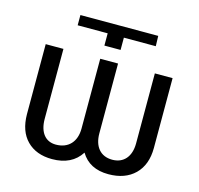

<svg xmlns="http://www.w3.org/2000/svg" viewBox="-105 -823 980 945"><g transform="rotate(15 385.5 -350.5)"><path d="M343.8 -658.7V-596.2H426.3V-658.7H588.9L587.4 -710.9H190.9V-658.7ZM619.1 -528.3V-170.4C618.7 -104 584 -63.5 525.9 -63.5C465.8 -63.5 431.6 -105.5 431.6 -172.4V-528.3H340.8V-172.4C340.8 -105.5 302.7 -63.5 238.8 -63.5C184.6 -63.5 153.8 -104 153.3 -170.4V-528.3H63V-170.9C63.5 -113.8 79.1 -69.3 110.4 -37.6C141.6 -5.9 184.6 10.3 238.8 10.3C305.7 10.3 355 -13.7 385.7 -62C414.6 -13.7 461.4 10.3 525.9 10.3C582.5 10.3 627.4 -5.9 660.2 -38.1C692.9 -70.3 709.5 -115.2 709.5 -172.4V-528.3Z"/></g></svg>

Font: Roboto
Style: Regular
Weight: 400
Designer: Google
Version: Version 2.137; 2017